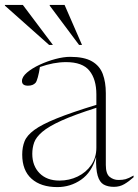

<svg xmlns="http://www.w3.org/2000/svg" viewBox="-45 -752 564 782"><path d="M419 9Q394 9 377.2 -0.5Q360.5 -10 352.8 -36.5Q345 -63 346.5 -113Q329 -50.5 285.5 -20.2Q242 10 188.5 10Q121.5 10 83.5 -24Q45.5 -58 45.5 -122.5Q45.5 -152.5 55 -176.5Q64.5 -200.5 94.8 -222.8Q125 -245 185.5 -269.5Q246 -294 347.5 -325V-367.5Q347.5 -429 319.2 -464Q291 -499 224 -499Q173.5 -499 117.5 -479Q114 -455 109.2 -437.8Q104.5 -420.5 100 -415Q89.5 -403 69 -403Q44.5 -403 44.5 -422Q44.5 -439 65 -456.5Q85.5 -474 116.8 -488.5Q148 -503 181.2 -511.8Q214.5 -520.5 240.5 -520.5Q298 -520.5 329.5 -502.2Q361 -484 373.5 -450.8Q386 -417.5 386 -372.5V-80Q386 -44 401.8 -31.5Q417.5 -19 437.5 -19Q454.5 -19 466.5 -22.2Q478.5 -25.5 499 -37V-30Q480 -13 461.2 -2Q442.5 9 419 9ZM86.5 -125.5Q86.5 -76.5 116.2 -46.5Q146 -16.5 197 -16.5Q237 -16.5 271.2 -33Q305.5 -49.5 326.5 -79.8Q347.5 -110 347.5 -150.5V-313Q258 -284.5 205.5 -260.8Q153 -237 127.5 -215.2Q102 -193.5 94.2 -171.8Q86.5 -150 86.5 -125.5ZM170.5 -569H155L-25 -729V-732H48ZM289 -569H277L157.5 -729V-732H218Z"/></svg>

Font: Newsreader Display ExtraLight
Style: Regular
Weight: 275
Designer: Hugues Gentile
Foundry: Production Type
Version: Version 1.001